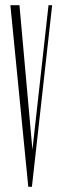

<svg xmlns="http://www.w3.org/2000/svg" viewBox="-20 -720 239 740"><path d="M181 -700 103 0H89L20 -700H55L105 -143L167 -700Z"/></svg>

Font: Dorsa
Style: Regular
Weight: 400
Version: Version 1.002